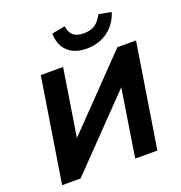

<svg xmlns="http://www.w3.org/2000/svg" viewBox="-162 -1083 1151 1222"><g transform="rotate(-20 413.0 -472.5)"><path d="M50 0 162 -705H313L241 -250L242 -251L681 -705H807L695 0H545L617 -458L616 -456L175 0ZM497 -763Q442 -763 403 -782.5Q364 -802 343 -839Q322 -876 321 -928L411 -945Q417 -902 440.5 -881.5Q464 -861 511 -861Q559 -861 588.5 -881.5Q618 -902 639 -944L724 -928Q707 -875 673.5 -838Q640 -801 595 -782Q550 -763 497 -763Z"/></g></svg>

Font: Nunito Sans 7pt ExtraBold
Style: Italic
Weight: 800
Italic angle: -9°
Designer: Vernon Adams
Foundry: Vernon Adams
Version: Version 3.101;gftools[0.9.27]